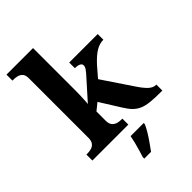

<svg xmlns="http://www.w3.org/2000/svg" viewBox="-282 -870 1201 1201"><g transform="rotate(-45 318.5 -269.5)"><path d="M17 0V-53H29Q44 -53 60.5 -57.5Q77 -62 88.5 -76Q100 -90 100 -118V-646Q100 -673 88 -686Q76 -699 59.5 -703Q43 -707 29 -707H17V-760H252V-377Q252 -364 251.5 -347.5Q251 -331 250 -314.5Q249 -298 248.5 -286Q248 -274 247 -270L373 -411Q384 -424 390 -432.5Q396 -441 398 -448Q400 -455 400 -459Q400 -472 386.5 -479Q373 -486 348 -486V-536H600V-486Q583 -486 566 -481Q549 -476 532 -465.5Q515 -455 497 -439Q479 -423 459 -401L402 -335L535 -137Q562 -96 585 -74.5Q608 -53 633 -53H636V0H622Q568 0 531 -4Q494 -8 468.5 -19Q443 -30 423 -50Q403 -70 383 -103L299 -237L252 -199V-118Q252 -90 264 -76Q276 -62 292.5 -57.5Q309 -53 323 -53H335V0ZM255 208Q261 188 269 162Q277 136 283.5 109.5Q290 83 294 61H410V71Q401 92 385 118.5Q369 145 350 172Q331 199 315 221H255Z"/></g></svg>

Font: Noto Serif Hebrew
Style: Bold
Weight: 700
Version: Version 2.003